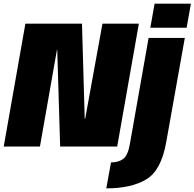

<svg xmlns="http://www.w3.org/2000/svg" viewBox="-48 -805 1068 1055"><path d="M-27.5 0H171.5L265 -531.5H266.5L282.5 0H596L715 -675H515L420 -152.5H417.5L402.5 -675H91.5ZM536 230Q674.5 230 756.8 180Q839 130 866 -27.5L967.5 -596.5H768.5L666 -15.5Q655 49 629 68.2Q603 87.5 562 87.5ZM801.5 -785 778 -652.5H977.5L1001 -785Z"/></svg>

Font: Anybody Condensed Black
Style: Italic
Weight: 900
Width: 3
Italic angle: -10°
Version: Version 1.113;gftools[0.9.25]